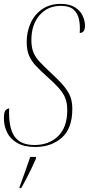

<svg xmlns="http://www.w3.org/2000/svg" viewBox="-33 -744 456 985"><path d="M148 10Q91 10 55.5 -10.5Q20 -31 3.5 -64.5Q-13 -98 -13 -137Q-13 -169 -4.5 -178Q4 -187 14 -188Q10 -91 40.5 -45.5Q71 0 144 0Q218 0 265 -45.5Q312 -91 312 -179Q312 -215 302 -240.5Q292 -266 268.5 -292.5Q245 -319 203 -356Q172 -384 150 -407.5Q128 -431 116 -459Q104 -487 104 -528Q104 -583 125 -627.5Q146 -672 185 -698Q224 -724 278 -724Q324 -724 351.5 -706.5Q379 -689 391 -663Q403 -637 403 -612Q403 -575 376 -575Q379 -614 372 -645.5Q365 -677 343.5 -695.5Q322 -714 279 -714Q211 -714 169.5 -665.5Q128 -617 128 -539Q128 -502 138 -476.5Q148 -451 169 -428.5Q190 -406 221 -377Q269 -333 294 -303Q319 -273 328.5 -246.5Q338 -220 338 -185Q338 -85 284 -37.5Q230 10 148 10ZM68 213Q80 181 95 139Q110 97 122 61H152L151 71Q142 92 128.5 120Q115 148 101 175Q87 202 76 221H67Z"/></svg>

Font: Noto Serif Display ExtraCondensed Thin
Style: Italic
Weight: 100
Width: 2
Italic angle: -12°
Designer: Monotype Design Team
Foundry: Monotype Imaging Inc.
Version: Version 2.009